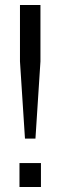

<svg xmlns="http://www.w3.org/2000/svg" viewBox="-20 -749 242 769"><path d="M80 -194 60 -503V-729H142V-503L122 -194ZM58 0V-96H144V0Z"/></svg>

Font: Hubot Sans Condensed ExtraLight
Style: Regular
Weight: 400
Version: Version 2.000